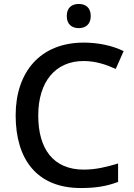

<svg xmlns="http://www.w3.org/2000/svg" viewBox="-20 -939 675 969"><path d="M378 -919C344 -919 317 -902 317 -858C317 -815 344 -797 378 -797C410 -797 438 -815 438 -858C438 -902 410 -919 378 -919ZM402 -631C465 -631 518 -612 564 -591L604 -681C547 -709 475 -724 403 -724C181 -724 59 -573 59 -357C59 -134 167 10 388 10C466 10 521 0 576 -21V-114C520 -97 465 -83 403 -83C249 -83 173 -187 173 -356C173 -527 260 -631 402 -631Z"/></svg>

Font: Noto Sans Canadian Aboriginal Medium
Style: Regular
Weight: 500
Designer: Monotype Design Team, Typotheque's Kevin King
Foundry: Monotype Imaging Inc.
Version: Version 2.004